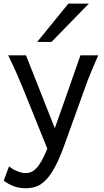

<svg xmlns="http://www.w3.org/2000/svg" viewBox="-30 -801 567 1051"><path d="M319.8 0Q294.4 70.3 270 114.7Q245.6 159.2 220.5 184.8Q195.3 210.4 168.2 220Q141.1 229.5 109.9 229.5Q76.2 229.5 46.6 218.8Q17.1 208 -9.8 188L19.5 109.9Q27.3 116.2 37.8 122.8Q48.3 129.4 60.3 134.5Q72.3 139.6 85 143.1Q97.7 146.5 109.9 146.5Q124.5 146.5 138.7 141.4Q152.8 136.2 167.2 121.8Q181.6 107.4 196.8 81.3Q211.9 55.2 229 12.7L92.8 -324.7Q79.1 -357.9 61 -399.4Q43 -440.9 14.6 -498H112.3L270 -99.1Q279.3 -125.5 290.3 -156.5Q301.3 -187.5 313 -220.5Q324.7 -253.4 336.4 -286.9Q348.1 -320.3 358.9 -351.1Q384.3 -423.3 410.2 -498H507.8Q495.1 -469.7 484.9 -445.6Q474.6 -421.4 465.8 -400.1Q457 -378.9 450 -360.4Q442.9 -341.8 437 -324.7ZM456.5 -781.2 251.5 -571.3H173.3L344.2 -781.2Z"/></svg>

Font: Andika Basic
Style: Regular
Weight: 400
Designer: Annie Olsen & Victor Gaultney
Foundry: SIL International
Version: Version 1.000